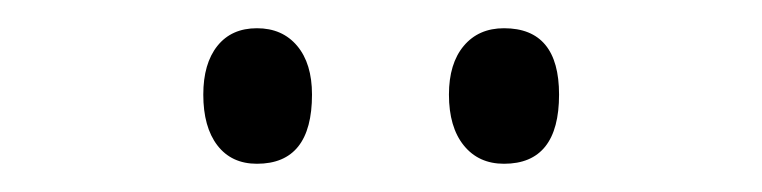

<svg xmlns="http://www.w3.org/2000/svg" viewBox="-20 -746 540 136"><path d="M337 -630Q319 -630 308.5 -643Q298 -656 298 -679Q298 -701 308.5 -713.5Q319 -726 337 -726Q376 -726 376 -679Q376 -630 337 -630ZM162 -630Q144 -630 134 -643Q124 -656 124 -679Q124 -701 134 -713.5Q144 -726 162 -726Q180 -726 190.5 -713.5Q201 -701 201 -679Q201 -630 162 -630Z"/></svg>

Font: Noto Sans Mono ExtraCondensed Light
Style: Regular
Weight: 300
Width: 2
Designer: Monotype Design Team
Foundry: Monotype Imaging Inc.
Version: Version 2.014; ttfautohint (v1.8.4.7-5d5b)